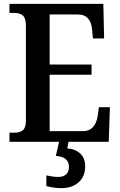

<svg xmlns="http://www.w3.org/2000/svg" viewBox="-20 -734 622 994"><path d="M335 0 328 34Q372 38 396.5 62Q421 86 421 126Q421 179 387.5 209.5Q354 240 296 240Q280 240 258 237Q236 234 220 229V174Q255 182 282 182Q308 182 322.5 168.5Q337 155 337 130Q337 78 269 73L286 0H29V-47H54Q83 -47 98.5 -60Q114 -73 114 -109V-600Q114 -640 98.5 -653.5Q83 -667 54 -667H29V-714H515L519 -535H461L457 -580Q450 -659 384 -659H237V-400H454V-347H237V-55H409Q473 -55 486 -134L492 -179H549L543 0Z"/></svg>

Font: Noto Serif NarrowSemiBold
Style: Regular
Weight: 600
Width: 4
Designer: Monotype Design Team
Foundry: Monotype Imaging Inc.
Version: Version 1.001